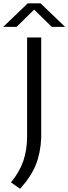

<svg xmlns="http://www.w3.org/2000/svg" viewBox="-66 -966 413 1158"><path d="M0 134Q51 72.5 74.2 6Q97.5 -60.5 97.5 -145V-740H182.5V-133.5Q178.5 -43 149.8 28.5Q121 100 55 172.5ZM326.5 -804H246L140 -908L34 -804H-46.5L101.5 -946H178.5Z"/></svg>

Font: Encode Sans Expanded
Style: Regular
Weight: 400
Width: 7
Designer: Multiple Designers
Foundry: Impallari Type
Version: Version 2.000